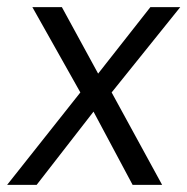

<svg xmlns="http://www.w3.org/2000/svg" viewBox="-26 -520 527 540"><path d="M-6 0 200 -260 65 -500H148L250 -313L397 -500H481L288 -260L430 0H347L237 -206L77 0Z"/></svg>

Font: Haskoy
Style: Italic
Weight: 400
Designer: Ertekin Erdin
Foundry: Ertekin Erdin
Version: Version 2.000; ttfautohint (v1.8.4.7-5d5b)